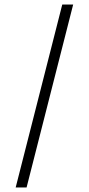

<svg xmlns="http://www.w3.org/2000/svg" viewBox="-20 -707 391 845"><path d="M254 -687H302L97 118H49Z"/></svg>

Font: Grenze Light
Style: Regular
Weight: 300
Designer: Renata Polastri
Foundry: Omnibus-Type
Version: Version 1.002; ttfautohint (v1.8)